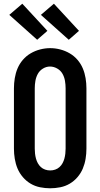

<svg xmlns="http://www.w3.org/2000/svg" viewBox="-20 -1005 540 1033"><path d="M250 8Q223 8 195.5 2.5Q168 -3 144.5 -17Q121 -31 103 -52Q85 -73 74.5 -98Q64 -123 59.5 -150.5Q55 -178 55 -205V-530Q55 -557 59.5 -584.5Q64 -612 74.5 -637Q85 -662 103 -683Q121 -704 145 -718Q169 -732 196 -739Q223 -746 250 -746Q277 -746 304 -739Q331 -732 355 -718Q379 -704 397 -683Q415 -662 425.5 -637Q436 -612 440.5 -584.5Q445 -557 445 -530V-205Q445 -178 440.5 -150.5Q436 -123 425.5 -98Q415 -73 397 -52Q379 -31 355.5 -17Q332 -3 304.5 2.5Q277 8 250 8ZM250 -88Q264 -88 277 -92.5Q290 -97 300 -106Q310 -115 316.5 -127Q323 -139 326.5 -152Q330 -165 331.5 -178.5Q333 -192 333 -205V-530Q333 -550 329.5 -570.5Q326 -591 316 -608.5Q306 -626 287.5 -636.5Q269 -647 249 -647Q229 -647 211 -636Q193 -625 183.5 -607.5Q174 -590 170.5 -570Q167 -550 167 -530V-205Q167 -192 168.5 -178.5Q170 -165 173.5 -152Q177 -139 183.5 -127Q190 -115 200 -106Q210 -97 223 -92.5Q236 -88 250 -88ZM350 -791 200 -925 270 -985 405 -839ZM180 -791 30 -925 100 -985 235 -839Z"/></svg>

Font: Iosevka Slab
Style: Bold
Weight: 700
Monospace: yes
Designer: Belleve Invis
Foundry: Belleve Invis
Version: Version 11.1.1; ttfautohint (v1.8.3)